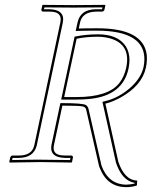

<svg xmlns="http://www.w3.org/2000/svg" viewBox="-20 -666 624 789"><path d="M498.5 -387.2Q519 -482.4 434.1 -507.8Q410.2 -514.6 383.3 -515.1Q334.5 -515.1 294.9 -506.8L243.7 -267.1H293.9Q425.3 -267.1 470.7 -325.2Q490.7 -351.1 498.5 -387.2ZM579.6 -388.2Q563.5 -313.5 473.6 -264.2Q440.9 -246.6 413.1 -240.2L466.3 -1Q492.2 74.7 543.9 76.2L542.5 96.2Q522.9 103 499 103Q420.9 103 390.1 24.4Q388.7 20 387.2 17.1L334 -215.8Q331.5 -226.6 317.9 -229Q300.8 -231.9 236.3 -231.9L201.7 -69.8Q193.8 -32.7 231.4 -27.8Q239.3 -26.9 247.6 -26.9H273.9Q280.3 -24.9 279.8 -19L275.9 0L273.4 2Q272.5 2 147.9 0Q112.8 0 19.5 2L18.1 0L22 -19Q24.9 -25.9 30.8 -26.9H57.6Q109.9 -26.9 120.1 -65.9Q120.6 -68.4 121.1 -69.8L228 -574.2Q236.3 -613.8 195.3 -617.7Q189 -618.2 183.6 -618.2H156.2Q149.9 -620.1 149.9 -626L154.3 -645L156.2 -646Q157.2 -646 282.2 -645L411.1 -646L413.1 -645L409.2 -626Q406.2 -618.7 399.4 -618.2H373.5Q318.8 -616.7 309.1 -574.2L303.7 -548.8Q326.2 -549.8 379.9 -549.8Q569.8 -549.8 583 -440.4Q585.4 -416 579.6 -388.2ZM508.3 -384.8Q484.9 -274.4 351.6 -259.8Q325.7 -256.8 293.9 -256.8H231.4L286.6 -515.6L293 -516.6Q335 -524.9 383.3 -524.9Q464.4 -524.9 497.1 -475.6Q512.2 -451.2 512.2 -418.5Q511.7 -401.9 508.3 -384.8ZM569.8 -390.1Q592.8 -504.9 465.8 -532.2Q427.7 -540 379.9 -540Q324.7 -540 304.2 -539.1L291 -538.6L299.3 -576.2Q312 -627.4 373.5 -627.9Q377.9 -627.9 386.2 -627.9Q395 -627.9 399.4 -627.9L400.9 -635.7Q313.5 -634.8 282.2 -634.8Q246.6 -634.8 162.6 -635.7L160.6 -627.9H183.6Q238.8 -626.5 239.7 -587.4Q239.3 -579.6 237.8 -571.8L130.9 -67.9Q118.2 -17.6 57.6 -17.1Q53.2 -17.1 44.7 -17.1Q36.1 -17.1 31.7 -17.1L29.8 -8.3Q117.2 -10.3 147.9 -9.8Q184.6 -9.8 267.6 -8.3L269.5 -17.1H247.6Q190.9 -18.6 190.4 -56.6Q190.4 -64.5 191.9 -72.3L228 -242.2H236.3Q321.8 -242.2 334 -233.9Q341.3 -228 343.8 -218.3L397 14.2Q425.3 91.8 499 92.8Q516.6 92.3 533.2 88.4V85.4Q481 76.2 456.5 2L400.9 -247.6L410.6 -250Q468.8 -263.2 519.5 -309.1Q560.1 -347.2 569.8 -390.1Z"/></svg>

Font: Linux Biolinum Outline O
Style: Italic
Weight: 400
Italic angle: -12°
Designer: Philipp H. Poll
Foundry: Philipp H. Poll
Version: Version 0.6.2